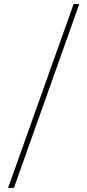

<svg xmlns="http://www.w3.org/2000/svg" viewBox="-20 -822 433 952"><path d="M20 110 345 -802H373L49 110Z"/></svg>

Font: Literata 72pt
Style: Regular
Weight: 400
Designer: Latin by Veronika Burian and Jose Scaglione. Greek by Irene Vlachou. Cyrillic by Vera Evstafieva.
Foundry: TypeTogether
Version: Version 3.002